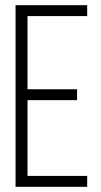

<svg xmlns="http://www.w3.org/2000/svg" viewBox="-20 -720 391 740"><path d="M86 -376H277V-334H86V-42H316V0H40V-700H316V-658H86Z"/></svg>

Font: TypoPRO Bebas Neue
Style: Regular
Weight: 400
Designer: Ryoichi Tsunekawa
Foundry: Ryoichi Tsunekawa
Version: Version 001.003